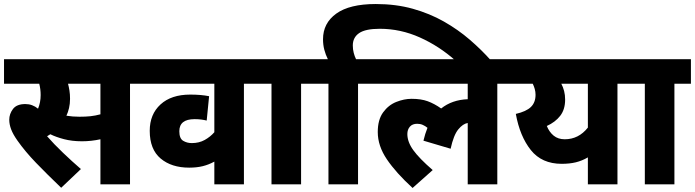

<svg xmlns="http://www.w3.org/2000/svg" viewBox="-20 -916 3453 954"><path d="M626 -500V0H479V-224Q456 -219 433 -216.5Q410 -214 387 -214Q338 -214 298 -224.5Q258 -235 230 -249Q222 -244 214 -239Q248 -200 293 -157Q338 -114 382 -76L284 17Q213 -51 159 -107Q105 -163 67 -217Q45 -248 35.5 -273Q26 -298 26 -321Q26 -350 44.5 -374.5Q63 -399 106 -399Q141 -399 169 -376Q182 -407 182 -444Q182 -473 175 -500H0V-622H708V-500ZM375 -336Q405 -336 429 -338.5Q453 -341 479 -348V-500H318Q322 -485 325 -466.5Q328 -448 328 -425Q328 -400 323 -379Q318 -358 310 -341Q341 -336 375 -336Z M1274 -500H1192V0H1045V-113Q1018 -98 988 -90.5Q958 -83 920 -83Q832 -83 778 -128.5Q724 -174 724 -266Q724 -348 777.5 -397Q831 -446 925 -446Q979 -446 1019 -438L1007 -317Q995 -320 980 -322Q965 -324 947 -324Q871 -324 871 -264Q871 -228 890 -216.5Q909 -205 933 -205Q969 -205 997 -220.5Q1025 -236 1045 -259V-500H694V-622H1274Z M1476 -500V0H1329V-500H1261V-622H1558V-500Z M1612 -500H1544V-622H1609Q1598 -644 1591.5 -668.5Q1585 -693 1585 -721Q1585 -801 1651 -848.5Q1717 -896 1847 -896Q1947 -896 2031 -872.5Q2115 -849 2185.5 -809Q2256 -769 2314.5 -718.5Q2373 -668 2420 -615H2243Q2162 -687 2066 -730Q1970 -773 1867 -773Q1796 -773 1764.5 -751.5Q1733 -730 1733 -690Q1733 -671 1737.5 -653.5Q1742 -636 1749 -622H1841V-500H1759V0H1612Z M1827 -500V-622H2533V-500H2451V0H2304V-305Q2280 -301 2257 -273Q2234 -245 2219 -177L2084 -217Q2092 -251 2104 -281Q2093 -290 2080.5 -295.5Q2068 -301 2053 -301Q2029 -301 2016.5 -286.5Q2004 -272 2004 -250Q2004 -211 2033.5 -170Q2063 -129 2130 -71L2030 18Q1948 -57 1902.5 -124Q1857 -191 1857 -260Q1857 -321 1883.5 -357.5Q1910 -394 1949 -409.5Q1988 -425 2025 -425Q2072 -425 2105 -413Q2138 -401 2172 -377Q2226 -420 2304 -423V-500Z M3130 -622V-500H3048V0H2901V-134Q2872 -117 2841 -109.5Q2810 -102 2771 -102Q2672 -102 2617.5 -170.5Q2563 -239 2543 -350Q2595 -362 2618 -384.5Q2641 -407 2641 -445Q2641 -460 2637 -474Q2633 -488 2627 -500H2519V-622ZM2697 -290Q2709 -260 2731 -242Q2753 -224 2786 -224Q2855 -224 2901 -282V-500H2769Q2778 -483 2783 -463.5Q2788 -444 2788 -421Q2788 -372 2763.5 -340.5Q2739 -309 2697 -290Z M3331 -500V0H3184V-500H3116V-622H3413V-500Z"/></svg>

Font: Noto Sans SemiCondensed ExtraBold
Style: Regular
Weight: 800
Width: 4
Designer: Monotype Design Team
Foundry: Monotype Imaging Inc.
Version: Version 2.013; ttfautohint (v1.8.4.7-5d5b)